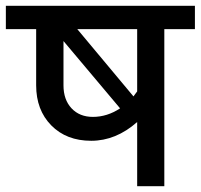

<svg xmlns="http://www.w3.org/2000/svg" viewBox="-45 -638 689 659"><path d="M-24.9 -618.2H624V-538.1H519V1H425.8V-219.2Q353 -154.8 268.1 -154.8Q183.1 -154.8 131.1 -207.5Q79.1 -260.3 79.1 -345.2V-538.1H-24.9ZM273.9 -236.8Q322.8 -236.8 367.2 -266.1L172.9 -497.1V-345.2Q172.9 -295.9 200.4 -266.4Q228 -236.8 273.9 -236.8ZM413.1 -307.1Q415.5 -310.5 419.9 -316.4Q424.3 -322.3 425.8 -324.2V-538.1H220.2Z"/></svg>

Font: LT Superior Med
Style: Regular
Weight: 500
Designer: Daniel Lyons
Foundry: LyonsType
Version: Version 1.000